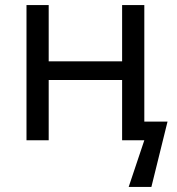

<svg xmlns="http://www.w3.org/2000/svg" viewBox="-20 -556 702 761"><path d="M85 0V-536H173V-313H464V-536H552V-74H644L580 185H490L552 0H464V-239H173V0Z"/></svg>

Font: Go Noto Kurrent-Regular
Style: Regular
Weight: 400
Designer: Monotype Design Team
Foundry: Monotype Imaging Inc.
Version: Version 2.012; ttfautohint (v1.8.4.7-5d5b)